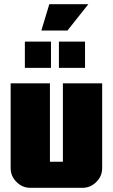

<svg xmlns="http://www.w3.org/2000/svg" viewBox="-20 -899 540 919"><path d="M403 -879 303 -753H178L216 -879ZM224 -574H99V-700H224ZM387 -574H262V-700H387ZM469 -94Q469 -56 441 -28Q413 0 375 0H125Q87 0 59 -28Q31 -56 31 -94V-500H219V-125H281V-500H469Z"/></svg>

Font: CostaRica
Style: Normal
Weight: 900
Version: Version 1.3